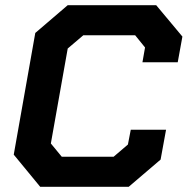

<svg xmlns="http://www.w3.org/2000/svg" viewBox="-20 -720 723 740"><path d="M33 -124 116 -593 241 -700H582L683 -579L665 -480H529L539 -537L501 -584H301L241 -533L176 -167L218 -116H418L473 -163L484 -220H620L599 -105L476 0H135Z"/></svg>

Font: Chakra Petch
Style: Bold Italic
Weight: 700
Italic angle: -10°
Designer: Katatrad Aksorn Co.,Ltd.
Foundry: Cadson Demak Co.,Ltd.
Version: Version 1.000; ttfautohint (v1.6)